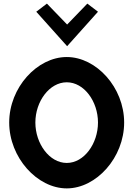

<svg xmlns="http://www.w3.org/2000/svg" viewBox="-20 -1031 748 1064"><path d="M181 -966 352 -775 523 -966 464 -1011 352 -895 240 -1011ZM176 -352C176 -469 254 -575 350 -575C446 -575 523 -469 523 -352C523 -235 446 -128 350 -128C254 -128 176 -235 176 -352ZM31 -352C31 -158 186 13 350 13C514 13 668 -158 668 -352C668 -546 514 -715 350 -715C186 -715 31 -546 31 -352Z"/></svg>

Font: Bluebird
Style: Nrw
Weight: 400
Designer: Jasper
Foundry: Cannot Into Space Fonts
Version: Version 0.98